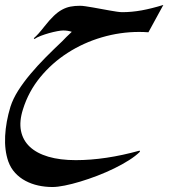

<svg xmlns="http://www.w3.org/2000/svg" viewBox="-139 -436 761 778"><path d="M428.2 178.7Q411.1 195.8 383.8 213.1Q356.4 230.5 324 246.3Q291.5 262.2 255.9 275.9Q220.2 289.6 186.3 299.8Q152.3 310.1 123 315.9Q93.8 321.8 73.2 321.8Q43.9 321.8 16.1 315.7Q-11.7 309.6 -35.6 296.9Q-59.6 284.2 -77.6 264.6Q-95.7 245.1 -105.5 217.8Q-121.1 172.4 -118.2 115Q-115.2 57.6 -96.7 -3.4Q-86.4 -35.6 -65.2 -69.1Q-43.9 -102.5 -15.6 -136.2Q12.7 -169.9 46.1 -203.6Q79.6 -237.3 114.3 -270Q120.6 -276.9 129.4 -285.6Q138.2 -294.4 151.9 -307.1Q135.7 -312.5 117.2 -312.5Q108.4 -312.5 92.8 -309.6Q77.1 -306.6 59.8 -301.8Q42.5 -296.9 26.4 -290.8Q10.3 -284.7 0.5 -277.8L-2 -281.2Q6.3 -288.1 17.1 -300Q27.8 -312 42 -330.1Q62 -355.5 78.9 -371.6Q95.7 -387.7 112.3 -396.7Q128.9 -405.8 146.5 -409.2Q164.1 -412.6 185.5 -412.6Q193.8 -412.6 207.5 -410.6Q221.2 -408.7 237.3 -405.8Q253.4 -402.8 271 -399.7Q288.6 -396.5 304.7 -393.6Q320.8 -390.6 334.5 -388.7Q348.1 -386.7 356.4 -386.7Q394.5 -386.7 435.1 -394Q475.6 -401.4 522.9 -416L462.4 -305.2Q443.4 -306.6 424.8 -306.6Q348.1 -306.6 273.4 -284.7Q198.7 -262.7 135.3 -221.9Q71.8 -181.2 24.2 -123.3Q-23.4 -65.4 -45.9 6.8Q-61.5 55.7 -54 94Q-46.4 132.3 -18.3 158.7Q9.8 185.1 56.9 199Q104 212.9 168 212.9Q287.6 212.9 426.8 174.3Z"/></svg>

Font: XB Khoramshahr
Style: Italic
Weight: 400
Italic angle: -12°
Designer: Behnam
Foundry: Irmug
Version: Version 8.005 2009